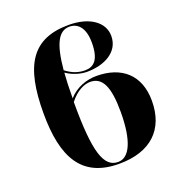

<svg xmlns="http://www.w3.org/2000/svg" viewBox="-138 -883 941 1009"><g transform="rotate(-20 332.0 -378.5)"><path d="M358 10C535 10 632 -83 632 -243C632 -388 542 -465 402 -465C349 -465 288 -446 245 -397C245 -451 247 -498 250 -539C291 -511 335 -502 365 -502C459 -502 548 -545 548 -636C548 -714 472 -767 357 -767C151 -767 74 -643 74 -375C74 -127 150 10 358 10ZM357 -757C401 -757 440 -725 440 -638C440 -542 406 -513 358 -513C325 -513 291 -521 251 -552C264 -696 297 -757 357 -757ZM244 -371V-377C284 -428 328 -447 360 -447C428 -447 458 -386 458 -244C458 -85 420 -1 356 -1C276 -1 244 -97 244 -371Z"/></g></svg>

Font: Noto Serif Display ExtraBold
Style: Regular
Weight: 800
Designer: Monotype Design Team
Foundry: Monotype Imaging Inc.
Version: Version 2.009